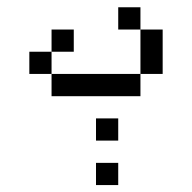

<svg xmlns="http://www.w3.org/2000/svg" viewBox="-20 -458 540 540"><path d="M312.5 62.5V0H250V62.5ZM312.5 -62.5V-125H250V-62.5ZM187.5 -312.5V-375H125V-312.5H62.5V-250H125V-187.5H375V-250H125V-312.5ZM375 -250H437.5Q437.5 -250 437.5 -375H375Q375 -375 375 -250ZM375 -375V-437.5H312.5V-375Z"/></svg>

Font: BFUnifontExMono
Style: Regular
Weight: 500
Version: Version 15.0.06